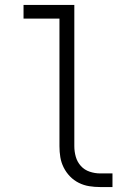

<svg xmlns="http://www.w3.org/2000/svg" viewBox="-20 -755 540 775"><path d="M434 0H384Q362 0 340 -3.5Q318 -7 298 -17Q278 -27 262.5 -43Q247 -59 237 -79Q227 -99 223.5 -120.5Q220 -142 220 -165V-680H75V-735H280V-165Q280 -143 286 -122Q292 -101 306.5 -85Q321 -69 342 -62Q363 -55 384 -55H434Z"/></svg>

Font: Iosevka Fixed SS04 Light
Style: Regular
Weight: 300
Monospace: yes
Designer: Belleve Invis
Foundry: Belleve Invis
Version: Version 32.5.0